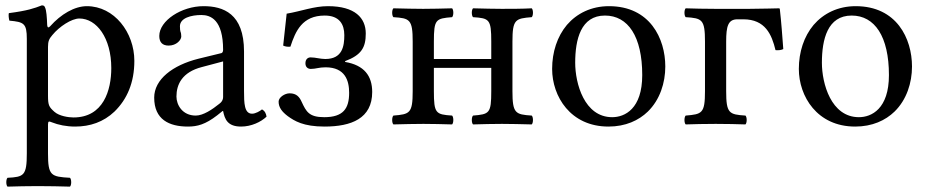

<svg xmlns="http://www.w3.org/2000/svg" viewBox="-20 -462 3462 716"><path d="M156 -368C155 -398 153 -424 148 -434C146 -439 144 -442 136 -442C108 -431 82 -422 13 -413C11 -407 13 -391 15 -385C69 -380 80 -375 80 -317V110C80 193 69 198 8 201C2 207 2 228 8 234C43 233 80 232 120 232C160 232 208 233 241 234C247 228 247 207 241 201C170 197 159 193 159 110V2C159 -11 163 -10 173 -6C198 4 228 10 260 10C316 10 366 -7 407 -46C454 -92 481 -154 481 -235C481 -341 406 -439 304 -439C258 -439 207 -409 167 -364C161 -358 157 -358 156 -368ZM175 -331C201 -363 247 -393 276 -393C340 -393 395 -321 395 -208C395 -126 366 -24 254 -24C236 -24 201 -29 183 -45C163 -63 159 -69 159 -105V-287C159 -308 163 -317 175 -331Z M812 -48C818 -17 829 10 879 10C917 10 953 -7 974 -27C972 -39 968 -48 957 -54C950 -48 933 -38 920 -38C891 -38 890 -77 890 -123V-270C890 -412 812 -439 739 -439C657 -439 574 -385 574 -328C574 -304 586 -292 609 -292C638 -292 656 -313 656 -326C656 -333 655 -340 653 -344C652 -347 651 -353 651 -364C651 -395 693 -406 731 -406C765 -406 812 -389 812 -276C812 -269 809 -265 806 -264L720 -243C624 -219 555 -166 555 -98C555 -16 611 10 681 10C716 10 746 2 790 -32L810 -48ZM812 -233V-101C812 -88 806 -81 798 -75C772 -54 738 -31 710 -31C660 -31 638 -71 638 -102C638 -147 659 -193 733 -212Z M1019 -83C1019 -61 1032 -45 1053 -29C1078 -11 1111 10 1190 10C1290 10 1368 -20 1368 -119C1368 -179 1338 -219 1267 -231V-234C1328 -257 1344 -285 1344 -337C1344 -395 1304 -439 1203 -439C1150 -439 1103 -420 1049 -411L1036 -292C1044 -288 1054 -287 1063 -288C1082 -346 1107 -404 1191 -404C1246 -404 1264 -371 1264 -331C1264 -290 1257 -242 1193 -242C1174 -242 1157 -248 1138 -248C1129 -248 1119 -242 1119 -226C1119 -210 1130 -205 1139 -205C1158 -205 1169 -211 1194 -211C1268 -211 1282 -160 1282 -116C1282 -57 1260 -25 1189 -25C1132 -25 1122 -46 1105 -82C1097 -100 1086 -114 1060 -114C1042 -114 1019 -99 1019 -83Z M1891 -307C1891 -390 1902 -393 1963 -398C1969 -404 1969 -425 1963 -431C1928 -429 1884 -429 1851 -429C1823 -429 1783 -430 1744 -431C1738 -425 1738 -404 1744 -398C1805 -394 1812 -390 1812 -307V-242H1598V-307C1598 -390 1605 -393 1666 -398C1672 -404 1672 -425 1666 -431C1628 -430 1590 -429 1558 -429C1528 -429 1487 -430 1447 -431C1441 -425 1441 -404 1447 -398C1508 -394 1519 -390 1519 -307V-122C1519 -39 1508 -36 1447 -31C1441 -25 1441 -4 1447 2C1487 1 1527 0 1559 0C1591 0 1630 1 1666 2C1672 -4 1672 -25 1666 -31C1605 -35 1598 -39 1598 -122V-209H1812V-122C1812 -39 1805 -36 1744 -31C1738 -25 1738 -4 1744 2C1780 1 1817 0 1852 0C1882 0 1924 1 1963 2C1969 -4 1969 -25 1963 -31C1902 -35 1891 -39 1891 -122Z M2039 -205C2039 -103 2107 10 2249 10C2313 10 2362 -13 2396 -46C2441 -90 2461 -153 2461 -214C2461 -318 2404 -439 2251 -439C2185 -439 2131 -412 2094 -369C2058 -326 2039 -268 2039 -205ZM2236 -404C2322 -404 2375 -326 2375 -182C2375 -56 2310 -25 2263 -25C2159 -25 2125 -151 2125 -228C2125 -315 2146 -404 2236 -404Z M2688 -307C2688 -364 2695 -390 2730 -390H2752C2834 -390 2858 -333 2872 -275C2883 -274 2893 -275 2901 -279C2897 -332 2894 -376 2888 -429L2886 -431C2886 -431 2806 -429 2774 -429H2648C2605 -429 2570 -430 2537 -431C2531 -425 2531 -404 2537 -398C2598 -394 2609 -390 2609 -307V-122C2609 -39 2598 -36 2537 -31C2531 -25 2531 -4 2537 2C2570 1 2605 0 2649 0C2692 0 2728 1 2760 2C2766 -4 2766 -25 2760 -31C2699 -35 2688 -39 2688 -122Z M2959 -205C2959 -103 3027 10 3169 10C3233 10 3282 -13 3316 -46C3361 -90 3381 -153 3381 -214C3381 -318 3324 -439 3171 -439C3105 -439 3051 -412 3014 -369C2978 -326 2959 -268 2959 -205ZM3156 -404C3242 -404 3295 -326 3295 -182C3295 -56 3230 -25 3183 -25C3079 -25 3045 -151 3045 -228C3045 -315 3066 -404 3156 -404Z"/></svg>

Font: Libertinus Serif
Style: Regular
Weight: 400
Designer: Philipp H. Poll, Khaled Hosny
Foundry: Caleb Maclennan
Version: Version 7.050;RELEASE